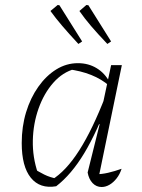

<svg xmlns="http://www.w3.org/2000/svg" viewBox="-20 -743 567 769"><path d="M205 3Q140 14 103.5 -31Q67 -76 67 -170Q67 -236 84.5 -293.5Q102 -351 133.5 -395.5Q165 -440 205.5 -465Q246 -490 292 -490Q334 -490 367 -470Q400 -450 419 -414L418 -399Q356 -453 251 -466L280 -467Q231 -454 193.5 -411.5Q156 -369 134.5 -308.5Q113 -248 111.5 -180.5Q110 -113 132 -49L108 -72Q133 -56 157 -44Q181 -32 210 -27L186 -22Q244 -57 297.5 -141Q351 -225 403 -360L419 -350Q369 -215 317.5 -129.5Q266 -44 205 3ZM373 -22 362 -45Q387 -45 413 -51Q439 -57 467 -67Q460 -45 447 -28.5Q434 -12 418.5 -3Q403 6 387 6Q366 6 351 -9.5Q336 -25 331 -52L379 -245L375 -247L425 -482H468ZM294 -567Q256 -608 229.5 -639Q203 -670 182 -699L211 -723L218 -722L309 -577ZM410 -567Q371 -608 344.5 -639Q318 -670 298 -699L326 -723L334 -722L425 -577Z"/></svg>

Font: Piazzolla Thin Thin
Style: Italic
Weight: 250
Italic angle: -11.3°
Version: Version 2.005